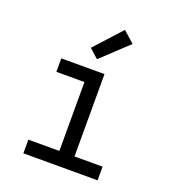

<svg xmlns="http://www.w3.org/2000/svg" viewBox="-139 -872 877 977"><g transform="rotate(20 300.0 -383.5)"><path d="M99 0V-74H267V-447H115V-520H349V-74H501V0ZM287 -578 238 -622 370 -767 431 -713Z"/></g></svg>

Font: Iosevka Fixed Extended
Style: Regular
Weight: 400
Width: 7
Monospace: yes
Designer: Belleve Invis
Foundry: Belleve Invis
Version: Version 24.1.1; ttfautohint (v1.8.4)